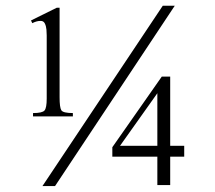

<svg xmlns="http://www.w3.org/2000/svg" viewBox="-20 -629 736 656"><path d="M609.4 -93.8H561.5V3.4H517.6V-93.8H363.8V-126L532.7 -367.2H561.5V-130.9H609.4ZM577.1 -609.4 168 6.8H125L536.1 -609.4ZM229 -231.4H92.8V-242.7Q124.5 -242.7 132.1 -251.5Q139.6 -260.3 139.6 -292V-507.8Q139.6 -516.1 138.7 -527.8Q137.7 -539.6 133.3 -548.6Q128.9 -557.6 119.1 -557.6Q110.8 -557.6 103.8 -555.4Q96.7 -553.2 90.3 -549.8L85.9 -559.1L173.8 -602.5H183.6V-296.4Q183.6 -262.2 189.5 -252.4Q195.3 -242.7 229 -242.7ZM517.6 -130.9V-310.5L390.1 -130.9Z"/></svg>

Font: Scheherazade New Rohingya
Style: Regular
Weight: 400
Designer: SIL International
Foundry: SIL International
Version: Version 3.000 ; LngRng